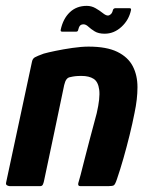

<svg xmlns="http://www.w3.org/2000/svg" viewBox="-22 -635 511 655"><path d="M11 0Q8 0 2.5 -2.5Q-3 -5 -1 -13Q21 -116 43 -218.5Q65 -321 87 -424Q89 -435 97 -439.5Q105 -444 127 -452Q141 -456 167.5 -461.5Q194 -467 225 -471.5Q256 -476 280 -476Q342 -476 378.5 -458Q415 -440 431 -409Q447 -378 447 -337.5Q447 -297 437 -250Q430 -214 420 -173.5Q410 -133 399 -94.5Q388 -56 377 -24Q371 -6 366.5 -3Q362 0 348 0H252Q243 0 245 -10Q247 -16 253 -38.5Q259 -61 267 -93.5Q275 -126 284 -159Q293 -192 299.5 -217Q306 -242 308 -249Q320 -301 316.5 -328.5Q313 -356 297.5 -366Q282 -376 256 -376Q243 -376 234.5 -375Q226 -374 218 -372Q210 -371 205 -364.5Q200 -358 197 -345Q181 -268 163.5 -185Q146 -102 128 -17Q127 -12 124.5 -6Q122 0 115 0ZM190 -527Q184 -527 185 -533Q193 -571 216 -593Q239 -615 274 -615Q290 -615 304 -607Q318 -599 328.5 -590.5Q339 -582 346 -582Q351 -582 356 -586.5Q361 -591 363 -600Q364 -604 366.5 -605.5Q369 -607 370 -607H420Q426 -607 425 -601Q418 -567 392.5 -543.5Q367 -520 335 -520Q314 -520 301 -528Q288 -536 279.5 -544Q271 -552 263 -552Q255 -552 251 -547.5Q247 -543 245 -534Q244 -527 238 -527Z"/></svg>

Font: Glory
Style: Bold Italic
Weight: 700
Italic angle: -12°
Version: Version 1.011